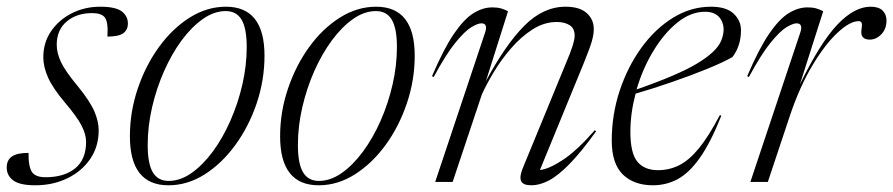

<svg xmlns="http://www.w3.org/2000/svg" viewBox="-34 -542 2661 572"><path d="M51 -86.5Q50.5 -44 62 -28.5Q73 -14 101.5 -14Q157.5 -14 190 -40.5Q222.5 -67 222.5 -119.5Q222.5 -141.5 209 -167.8Q195.5 -194 159.5 -236.5Q123.5 -279 109.2 -311Q95 -343 95 -371.5Q95 -415.5 118.5 -449.5Q142 -483.5 180.5 -502.8Q219 -522 264.5 -522Q310.5 -522 328.8 -508Q347 -494 347 -472Q347 -453 333.2 -443Q319.5 -433 286 -433Q289 -477.5 277.5 -491Q267 -503 240.5 -503Q194.5 -503 164.8 -478Q135 -453 135 -408.5Q135 -384.5 147.5 -357.5Q160 -330.5 197.5 -285.5Q234.5 -240 247.2 -210Q260 -180 260 -154Q260 -105.5 235 -68.8Q210 -32 167 -11Q124 10 71 10Q25 10 5.5 -4.5Q-14 -19 -14 -43Q-14 -64.5 1 -75.5Q16 -86.5 51 -86.5Z M639 -522Q754 -522 754 -376Q754 -303.5 730.8 -234.5Q707.5 -165.5 667.2 -110.2Q627 -55 575.8 -22.5Q524.5 10 468 10Q353 10 353 -136Q353 -208.5 376.2 -277.5Q399.5 -346.5 439.5 -401.8Q479.5 -457 531 -489.5Q582.5 -522 639 -522ZM468.5 -3Q503 -3 536.5 -26.5Q570 -50 599.8 -90.2Q629.5 -130.5 652.2 -182Q675 -233.5 688 -290Q701 -346.5 701 -402Q701 -457.5 685.8 -483.2Q670.5 -509 638.5 -509Q604 -509 570.5 -485.5Q537 -462 507.2 -421.8Q477.5 -381.5 454.8 -330Q432 -278.5 419 -222Q406 -165.5 406 -110Q406 -54.5 421.2 -28.8Q436.5 -3 468.5 -3Z M1086.5 -522Q1201.5 -522 1201.5 -376Q1201.5 -303.5 1178.2 -234.5Q1155 -165.5 1114.8 -110.2Q1074.5 -55 1023.2 -22.5Q972 10 915.5 10Q800.5 10 800.5 -136Q800.5 -208.5 823.8 -277.5Q847 -346.5 887 -401.8Q927 -457 978.5 -489.5Q1030 -522 1086.5 -522ZM916 -3Q950.5 -3 984 -26.5Q1017.5 -50 1047.2 -90.2Q1077 -130.5 1099.8 -182Q1122.5 -233.5 1135.5 -290Q1148.5 -346.5 1148.5 -402Q1148.5 -457.5 1133.2 -483.2Q1118 -509 1086 -509Q1051.5 -509 1018 -485.5Q984.5 -462 954.8 -421.8Q925 -381.5 902.2 -330Q879.5 -278.5 866.5 -222Q853.5 -165.5 853.5 -110Q853.5 -54.5 868.8 -28.8Q884 -3 916 -3Z M1258 -312.5 1253 -315Q1288 -397 1318.5 -441.5Q1349 -486 1377 -503Q1405 -520 1432.5 -520Q1448 -520 1458.5 -517Q1469 -514 1479.5 -508.5L1413.5 -300Q1471 -407.5 1527.5 -464.8Q1584 -522 1651 -522Q1693 -522 1714 -503Q1735 -484 1735 -455.5Q1735 -439.5 1729.2 -419.2Q1723.5 -399 1705 -353.5L1574.5 -35.5Q1600.5 -38 1642 -65Q1683.5 -92 1738 -154L1742 -151Q1697.5 -89 1663 -53.8Q1628.5 -18.5 1601 -4.2Q1573.5 10 1549.5 10Q1524 10 1518.5 -2.5Q1513 -15 1523 -40L1649.5 -347.5Q1666.5 -387.5 1672.2 -406.2Q1678 -425 1678 -435.5Q1678 -457.5 1663 -467Q1648 -476.5 1625 -476.5Q1587.5 -476.5 1553.2 -454.8Q1519 -433 1489.8 -399.5Q1460.5 -366 1438 -328.8Q1415.5 -291.5 1401.5 -260.5L1314.5 0H1262.5L1411.5 -446Q1420 -472.5 1400 -472.5Q1389.5 -472.5 1370.2 -461Q1351 -449.5 1323 -415.2Q1295 -381 1258 -312.5Z M2115 -197.5Q2083 -117 2051 -71.8Q2019 -26.5 1984.8 -8.2Q1950.5 10 1911.5 10Q1854.5 10 1821.5 -22.2Q1788.5 -54.5 1788.5 -123Q1788.5 -200.5 1812.2 -272Q1836 -343.5 1877 -400Q1918 -456.5 1971.2 -489.2Q2024.5 -522 2084 -522Q2130 -522 2151.8 -501.2Q2173.5 -480.5 2173.5 -452Q2173.5 -405 2148 -372Q2122 -357 2073.8 -337.2Q2025.5 -317.5 1968.5 -297.8Q1911.5 -278 1859.5 -263Q1844 -204.5 1844 -149.5Q1844 -85.5 1865 -60.2Q1886 -35 1926 -35Q1960 -35 1989.5 -49.8Q2019 -64.5 2048.2 -100.2Q2077.5 -136 2110.5 -199ZM2066.5 -507Q2024 -507 1984.2 -475Q1944.5 -443 1912.5 -390.2Q1880.5 -337.5 1862.5 -275.5Q1986 -318.5 2042.8 -352.8Q2099.5 -387 2113.5 -418.5Q2129 -454.5 2115.5 -480.8Q2102 -507 2066.5 -507Z M2350.5 -446Q2359 -472.5 2339 -472.5Q2328.5 -472.5 2309.2 -461Q2290 -449.5 2262 -415.2Q2234 -381 2197 -312.5L2192 -315Q2227 -397 2257.5 -441.5Q2288 -486 2316 -503Q2344 -520 2371.5 -520Q2387 -520 2397.5 -517Q2408 -514 2418.5 -508.5L2349 -290.5Q2410 -415.5 2460.8 -468.8Q2511.5 -522 2559.5 -522Q2584 -522 2595.5 -510.5Q2607 -499 2607 -481Q2607 -456 2591.8 -440Q2576.5 -424 2557 -424Q2528 -424 2532.5 -454Q2535 -469 2532.8 -474Q2530.5 -479 2524 -479Q2498 -479 2460.8 -444.2Q2423.5 -409.5 2385.8 -346.2Q2348 -283 2319 -196.5L2253.5 0H2201.5Z"/></svg>

Font: Newsreader 72pt Light
Style: Italic
Weight: 300
Italic angle: -17°
Designer: Hugues Gentile
Foundry: Production Type
Version: Version 1.003; ttfautohint (v1.8.3)